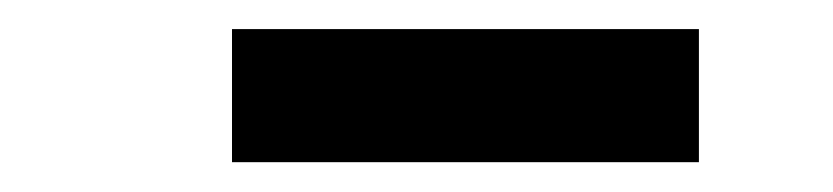

<svg xmlns="http://www.w3.org/2000/svg" viewBox="-20 -776 573 132"><path d="M139.5 -664.5V-756H460.5V-664.5Z"/></svg>

Font: Encode Sans Condensed
Style: Bold
Weight: 700
Width: 3
Designer: Multiple Designers
Foundry: Impallari Type
Version: Version 3.000; ttfautohint (v1.8.3) -l 8 -r 50 -G 200 -x 14 